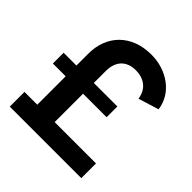

<svg xmlns="http://www.w3.org/2000/svg" viewBox="-199 -909 1061 1061"><g transform="rotate(45 331.5 -378.5)"><path d="M595 0V-115H272V-337H456V-421H272V-514C272 -591 314 -635 387 -635C450 -635 499 -601 508 -534L628 -571C614 -684 507 -757 387 -757C233 -757 136 -659 136 -514V-421H36V-337H136V-115H36V0Z"/></g></svg>

Font: Plus Jakarta Sans
Style: Bold
Weight: 700
Designer: Gumpita Rahayu
Foundry: Tokotype
Version: Version 2.071;gftools[0.9.30]